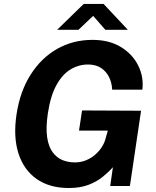

<svg xmlns="http://www.w3.org/2000/svg" viewBox="-20 -933 784 963"><path d="M325.2 10Q228.3 10 163.8 -35.3Q99.3 -80.5 72.6 -163.5Q45.9 -246.4 62.9 -359.3Q80.2 -474.3 133.4 -558.2Q186.5 -642.2 266.3 -687.6Q346.2 -733 443.8 -733Q527.6 -733 586 -697.4Q644.5 -661.8 673 -604.7Q701.6 -547.5 694.1 -483.3H542.6Q541.1 -517.8 526.9 -546.5Q512.8 -575.1 486.5 -592.3Q460.1 -609.5 421.6 -609.5Q374.8 -609.5 333.8 -584.8Q292.8 -560.1 262.9 -505.9Q233.1 -451.8 219.8 -363.4Q209.4 -291.8 216.5 -244.3Q223.7 -196.8 244.2 -169.2Q264.7 -141.5 293.7 -129.9Q322.7 -118.4 355.1 -118.4Q385.9 -118.4 411.6 -129.1Q437.4 -139.8 457.1 -156.9Q476.8 -174.1 489.9 -194.3Q503 -214.5 508.3 -233.9L520.7 -278H376.3L391.6 -379L687.5 -377.6L631.5 0H532.8L546.3 -94.4Q524.5 -69.8 494.7 -45.7Q464.9 -21.7 423.5 -5.8Q382.2 10 325.2 10ZM266.5 -783.5 399.8 -913.2H499.6L621.4 -783.5H508.3L447.3 -853.5L373.5 -783.5Z"/></svg>

Font: Public Sans Thin
Style: Italic
Weight: 100
Italic angle: -8°
Designer: The Public Sans project authors (U.S. Web Design System). Libre Franklin designed by Pablo Impallari and Rodrigo Fuenzal
Version: Version 2.000